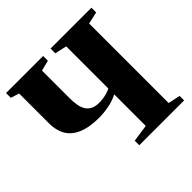

<svg xmlns="http://www.w3.org/2000/svg" viewBox="-186 -915 1088 1088"><g transform="rotate(-45 357.5 -371.5)"><path d="M437 -304.5Q405 -287.5 364 -279.2Q323 -271 285 -271Q239.5 -271 203.5 -278Q167.5 -285 140.2 -299.5Q113 -314 95 -335.5Q77 -357 68.2 -386.2Q59.5 -415.5 59.5 -452V-688.5L9 -705V-743H306V-705L243 -689V-466Q243 -435.5 247.5 -410.8Q252 -386 263.2 -368Q274.5 -350 294.5 -340.2Q314.5 -330.5 345.5 -330.5Q362.5 -330.5 379.8 -333.5Q397 -336.5 412.2 -341.2Q427.5 -346 437 -352V-689L365.5 -705V-743H693V-705L620.5 -689V-51.5L693 -36V0H333.5V-36.5L437 -51.5Z"/></g></svg>

Font: Merriweather 96pt Black
Style: Regular
Weight: 900
Version: Version 2.100